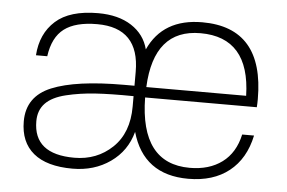

<svg xmlns="http://www.w3.org/2000/svg" viewBox="-44 -587 987 661"><g transform="rotate(5 450.0 -256.5)"><path d="M270 -527Q340 -527 385.5 -497.5Q431 -468 444 -417Q494 -527 630 -527Q843 -527 843 -280Q843 -265 842 -252H456Q459 -24 630 -24Q697 -24 741.5 -57Q786 -90 800 -154H841Q824 -73 769 -29.5Q714 14 628 14Q473 14 432 -131Q414 -64 358.5 -25Q303 14 228 14Q139 14 93 -24Q47 -62 47 -134Q47 -220 130.5 -254.5Q214 -289 380 -289H416V-337Q416 -489 270 -489Q195 -489 156 -459.5Q117 -430 108 -364H69Q74 -439 123 -483Q172 -527 270 -527ZM90 -138Q90 -24 231 -24Q309 -24 362.5 -75Q416 -126 416 -217V-253Q337 -254 284 -250.5Q231 -247 183.5 -235.5Q136 -224 113 -200Q90 -176 90 -138ZM457 -288H802Q797 -489 627 -489Q466 -489 457 -288Z"/></g></svg>

Font: Nacelle UltraLight
Style: Regular
Weight: 200
Designer: Sora Sagano
Foundry: Sora Sagano
Version: Version 1.000;FEAKit 1.0